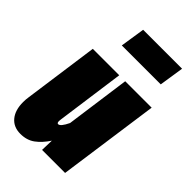

<svg xmlns="http://www.w3.org/2000/svg" viewBox="-241 -857 955 955"><g transform="rotate(45 236.5 -379.0)"><path d="M1 -102Q1 -120 4 -139L59 -534H245L195 -172L194 -161Q194 -147 202 -147Q218 -147 240 -193L287 -534H473L398 0H236L238 -67Q211 -26 179.5 -3Q148 20 103 20Q55 20 28 -12.5Q1 -45 1 -102ZM423 -648H149L169 -778H443Z"/></g></svg>

Font: Fira Sans Extra Condensed Black
Style: Italic
Weight: 900
Width: 3
Italic angle: -8°
Designer: Carrois Corporate & Edenspiekermann AG
Foundry: Carrois Corporate GbR & Edenspiekermann AG
Version: Version 4.203